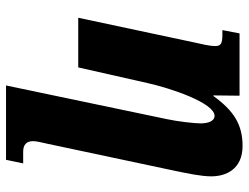

<svg xmlns="http://www.w3.org/2000/svg" viewBox="-114 -472 826 638"><g transform="rotate(90 299.0 -153.0)"><path d="M39 0H204L256 -230C273 -307 322 -453 365 -453C383 -453 390 -430 390 -407C390 -387 384 -332 376 -295L264 240H511L523 183H484C462 183 449 173 449 150C449 139 454 119 458 101L548 -323C556 -362 566 -408 566 -442C566 -490 543 -546 465 -546C394 -546 348 -517 299 -449H297L298 -536H91L80 -479H94C125 -479 133 -474 133 -455C133 -436 126 -407 122 -390Z"/></g></svg>

Font: Noto Serif ExtraCondensed Black
Style: Italic
Weight: 900
Width: 2
Italic angle: -12°
Designer: Monotype Design Team
Foundry: Monotype Imaging Inc.
Version: Version 2.014